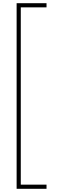

<svg xmlns="http://www.w3.org/2000/svg" viewBox="-20 -812 392 1201"><path d="M271 369V343H110V-766H271V-792H84V369Z"/></svg>

Font: Noto Sans Kannada Condensed Thin
Style: Regular
Weight: 100
Width: 3
Designer: Jelle Bosma - Monotype Design Team
Foundry: Monotype Imaging Inc.
Version: Version 2.005